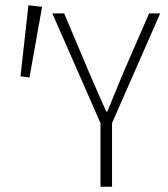

<svg xmlns="http://www.w3.org/2000/svg" viewBox="-20 -710 640 730"><path d="M362 0V-242L179 -659H224L316 -441Q334 -399 350.5 -361.5Q367 -324 384 -286H388Q404 -324 420 -363.5Q436 -403 452 -441L547 -659H589L406 -242V0ZM92 -415 58 -420 88 -690 140 -684Z"/></svg>

Font: Source Code Pro Light
Style: Regular
Weight: 300
Monospace: yes
Designer: Paul D. Hunt, Teo Tuominen
Foundry: Adobe Systems Incorporated
Version: Version 2.030;PS 1.000;hotconv 16.6.51;makeotf.lib2.5.65220